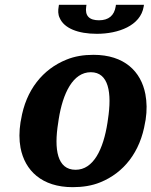

<svg xmlns="http://www.w3.org/2000/svg" viewBox="-20 -765 627 795"><path d="M65 -259C59 -220 59 -186 65 -153C83 -59 153 10 281 10C322 10 361 4 395 -10C492 -49 561 -135 581 -259L583 -269C589 -308 588 -342 582 -375C564 -469 495 -538 367 -538C326 -538 289 -532 255 -518C158 -479 87 -393 67 -269ZM223 -738C220 -722 220 -705 227 -691C245 -648 303 -625 381 -625C469 -625 562 -658 575 -738L576 -745H460L459 -738C453 -701 430 -681 390 -681C350 -681 331 -699 337 -738L338 -745H224ZM221 -257 223 -271C240 -379 282 -466 356 -466C430 -466 444 -381 427 -271L425 -257C408 -147 367 -62 293 -62C217 -62 203 -146 221 -257Z"/></svg>

Font: Aerodynamic
Style: BdObl
Weight: 500
Designer: Google
Version: Version 2.000980; 2014